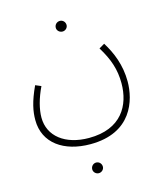

<svg xmlns="http://www.w3.org/2000/svg" viewBox="-127 -584 939 1082"><g transform="rotate(-15 342.0 -43.0)"><path d="M324 -424C341 -424 355 -438 355 -454C355 -472 341 -486 324 -486C306 -486 292 -472 292 -454C292 -438 306 -424 324 -424ZM46 18C46 154 158 230 312 230C554 230 605 51 605 -58C605 -154 572 -233 532 -297L500 -278C547 -202 569 -137 569 -57C569 71 503 194 313 194C175 194 83 123 83 14C83 -35 99 -96 129 -158L96 -172C56 -86 46 -32 46 18ZM315 400C332 400 346 386 346 370C346 352 332 338 315 338C298 338 284 352 284 370C284 386 298 400 315 400Z"/></g></svg>

Font: Noto Sans Arabic ExtLt
Style: Regular
Weight: 200
Designer: Monotype Design Team, Nadine Chahine, Nizar Qandah and Khaled Hosny
Foundry: Monotype Imaging Inc.
Version: Version 2.012